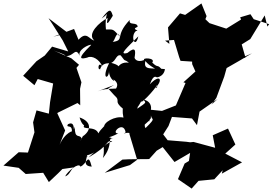

<svg xmlns="http://www.w3.org/2000/svg" viewBox="-54 -966 1590 1120"><path d="M611 -412C657 -372 602 -382 665 -330C685 -371 650 -356 666 -280C619 -292 544 -251 554 -221C585 -263 528 -208 520 -188C502 -236 416 -203 438 -237C475 -263 438 -189 410 -281C480 -257 481 -206 428 -170C448 -206 395 -106 422 -159C409 -187 382 -150 382 -227C368 -175 393 -268 342 -241C327 -214 374 -249 364 -189C389 -214 319 -197 287 -105L326 -205L280 -306L284 -309L398 -365L414 -352L413 -448L421 -486L392 -570L407 -588L362 -626L260 -671C279 -662 322 -652 330 -639C380 -637 385 -699 415 -633C387 -673 470 -710 478 -704C384 -613 424 -622 455 -630C483 -645 526 -619 542 -580C515 -611 516 -548 531 -565C532 -531 517 -595 578 -597C622 -594 619 -651 650 -643C685 -596 663 -628 698 -600C623 -612 613 -522 657 -565C625 -577 656 -584 585 -602C533 -502 581 -500 582 -552C581 -502 628 -481 606 -504C671 -463 575 -416 636 -450C557 -447 550 -446 515 -433L611 -470L577 -450ZM252 -825 312 -730 344 -666 250 -694 207 -642 159 -609 81 -524 147 -469 166 -505 256 -479 238 -370 231 -303 159 -322 139 -252 147 -194 109 -76 55 -78 -34 0 55 13 96 49 198 42 231 96 285 45 310 20 380 10C360 14 356 54 326 63C339 34 406 -21 415 6C454 -9 459 -80 481 6C416 1 464 -47 452 -75C418 -54 491 -44 445 -57C514 -75 526 -110 462 -47C590 -121 561 -145 596 -143C610 -136 589 -147 556 -115C544 -119 559 -86 546 -44C609 -119 570 -172 607 -155C571 -178 565 -150 636 -188C588 -185 666 -266 679 -194C651 -172 681 -204 717 -185C790 -228 830 -285 815 -253C824 -291 826 -252 827 -302C822 -258 868 -290 795 -219C776 -245 821 -294 814 -319C821 -288 853 -371 783 -385C797 -365 805 -372 747 -332C762 -387 727 -294 775 -385C746 -335 854 -445 867 -479C849 -479 877 -455 852 -452C901 -504 877 -535 820 -474C846 -544 858 -506 861 -521C844 -508 903 -514 908 -563C828 -572 781 -552 794 -610C800 -601 839 -561 901 -548C857 -603 875 -561 834 -601C856 -629 774 -631 787 -616C746 -599 731 -623 731 -630C738 -670 738 -698 689 -657C636 -643 685 -686 753 -754C735 -676 704 -755 739 -785C769 -791 705 -791 749 -810C747 -841 694 -814 703 -850C610 -752 679 -732 601 -721C616 -721 625 -798 646 -752C602 -799 611 -794 564 -794C553 -906 599 -899 539 -858C587 -920 592 -912 604 -874C593 -858 560 -795 574 -861C527 -838 451 -767 496 -730C467 -734 452 -788 404 -734L378 -797L257 -752L342 -774L229 -860ZM1516 -825 1426 -854 1407 -883 1347 -865 1352 -852 1266 -799 1168 -831 1144 -854 1151 -872 1121 -946 1026 -879 996 -888 926 -806 934 -710 909 -729 961 -733 991 -633 999 -611 1124 -603 1107 -672 1069 -739 1064 -693 1067 -592 1086 -549 1016 -486 1073 -467 1030 -486 972 -351 891 -319 775 -331 789 -274 775 -284 700 -213 701 -184 746 -34 704 -3 557 42 660 -35 700 -37 816 -38 860 -87 895 -108 964 -21 1055 -74 1048 -27 1023 -12 984 79 1064 134 1104 89 1196 80 1245 27 1240 47 1358 -19 1260 -70 1319 -123 1276 -216 1187 -177 1201 -104 1075 -138 1055 -136 1033 -139 924 -148 885 -199 894 -176 929 -231 949 -284 1066 -275 1095 -236 1110 -315 1216 -389 1180 -356 1208 -395 1254 -519 1268 -569 1343 -612 1416 -655 1310 -609 1378 -630 1356 -707 1406 -738 1490 -876 1506 -811Z"/></svg>

Font: Hussar Lance
Style: Italic
Weight: 700
Foundry: Cannot Into Space Fonts, PlusOne Fonts
Version: Version 2.27